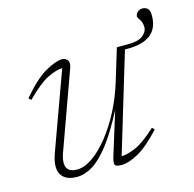

<svg xmlns="http://www.w3.org/2000/svg" viewBox="-87 -631 734 728"><g transform="rotate(-15 280.5 -266.5)"><path d="M281.5 -29.5 334 -198.5Q293 -119.5 257.8 -74Q222.5 -28.5 190.8 -9.2Q159 10 129 10Q96.5 10 78.2 -5.2Q60 -20.5 60 -49.5Q60 -69.5 70 -98L181 -403.5Q156.5 -402.5 122.5 -385.8Q88.5 -369 36.5 -317L27.5 -326Q82.5 -390.5 123.5 -413.2Q164.5 -436 189 -436Q201.5 -436 209.5 -425.8Q217.5 -415.5 210.5 -396.5L101.5 -94.5Q93 -72 93 -54Q93 -17 136.5 -17Q166 -17 198.2 -39.8Q230.5 -62.5 262 -102Q293.5 -141.5 319.8 -192.5Q346 -243.5 363 -299.5L401.5 -426H447.5Q486 -426 504 -440.5Q522 -455 522 -472.5Q522 -490.5 513.5 -503Q505 -515.5 505 -517.5Q505 -527.5 512.8 -535.2Q520.5 -543 533.5 -543Q545 -543 553 -535.5Q561 -528 561 -508Q561 -410 440 -410H429L312 -22Q335 -22.5 368 -36.5Q401 -50.5 451 -97L459.5 -87.5Q408 -32 369.5 -11Q331 10 304.5 10Q281.5 10 278 1.8Q274.5 -6.5 281.5 -29.5Z"/></g></svg>

Font: Newsreader 16pt ExtraLight
Style: Italic
Weight: 275
Italic angle: -17°
Designer: Hugues Gentile
Foundry: Production Type
Version: Version 1.003; ttfautohint (v1.8.3)